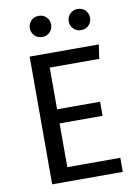

<svg xmlns="http://www.w3.org/2000/svg" viewBox="-97 -957 728 1020"><g transform="rotate(-10 267.5 -447.0)"><path d="M481 0H100V-689H473L462 -613H195V-388H427V-312H195V-76H481ZM185 -780Q159 -780 143 -797Q127 -814 127 -837Q127 -860 143 -877Q159 -894 185 -894Q209 -894 225.5 -877.5Q242 -861 242 -837Q242 -813 225.5 -796.5Q209 -780 185 -780ZM394 -780Q370 -780 353.5 -796.5Q337 -813 337 -837Q337 -861 353.5 -877.5Q370 -894 394 -894Q420 -894 436 -877Q452 -860 452 -837Q452 -814 436 -797Q420 -780 394 -780Z"/></g></svg>

Font: Trujillo
Style: Regular
Weight: 400
Designer: Fira Sans original fonts by bBox Type GmbH, Carrois Corporate GbR, & Edenspiekermann AG / Changes by Cristiano Sobral
Foundry: Fira Sans original fonts by bBox Type GmbH, Carrois Corporate GbR, & Edenspiekermann AG / Changes by Cristiano Sobral
Version: Version 4.301;October 17, 2021;FontCreator 14.0.0.2814 64-bi